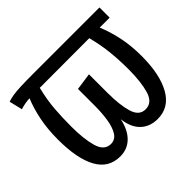

<svg xmlns="http://www.w3.org/2000/svg" viewBox="-133 -705 882 882"><g transform="rotate(-45 307.5 -264.0)"><path d="M24.1 -461.5 8.7 -525.6Q25.6 -531.3 44.9 -534.4Q64.1 -537.4 94.4 -538.7Q124.6 -540 175.4 -540H606.7V-473.8H542.1Q561.5 -427.7 573.8 -370.8Q586.2 -313.8 586.2 -245.6Q586.2 -125.6 547.4 -56.9Q508.7 11.8 433.8 11.8Q384.1 11.8 352.1 -18.2Q320 -48.2 312.8 -107.7Q301 -50.8 269.5 -19.5Q237.9 11.8 190.8 11.8Q115.9 11.8 79.2 -54.9Q42.6 -121.5 42.6 -245.6Q42.6 -313.3 54.1 -370Q65.6 -426.7 84.6 -472.3Q67.7 -471.3 54.9 -469Q42.1 -466.7 24.1 -461.5ZM355.4 -235.9Q355.4 -157.9 370 -108.5Q384.6 -59 426.2 -59Q469.7 -59 485.1 -111Q500.5 -163.1 500.5 -244.6Q500.5 -303.1 495.1 -356.9Q489.7 -410.8 473.8 -473.3L151.8 -472.8Q136.4 -410.3 132.3 -356.7Q128.2 -303.1 128.2 -244.6Q128.2 -163.1 143.3 -111Q158.5 -59 201 -59Q228.7 -59 244.4 -84.1Q260 -109.2 266.2 -149.7Q272.3 -190.3 272.3 -236.4V-345.1L355.4 -356.9Z"/></g></svg>

Font: FiraCode Nerd Font
Style: Regular
Weight: 400
Designer: Carrois Corporate, Edenspiekermann AG, Nikita Prokopov
Foundry: Carrois Corporate, Edenspiekermann AG, Nikita Prokopov
Version: Version 6.002;Nerd Fonts 2.1.0